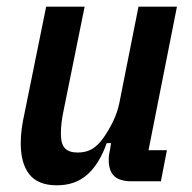

<svg xmlns="http://www.w3.org/2000/svg" viewBox="-20 -542 573 574"><path d="M233 -522 170 -211Q162 -174 162 -142Q162 -112 174 -99Q186 -86 212 -86Q238 -86 256 -97Q274 -108 290 -131Q306 -154 318.5 -180Q331 -206 337 -235L394 -522H509L424 -93H479L461 0H374Q338 0 321.5 -15.5Q305 -31 305 -65Q305 -72 306 -79.5Q307 -87 309 -95L312 -114H299Q277 -52 241 -20Q205 12 150 12Q94 12 68 -20.5Q42 -53 42 -114Q42 -135 45 -157.5Q48 -180 52 -197L118 -522Z"/></svg>

Font: IBM Plex Sans Cond SmBld
Style: Italic
Weight: 600
Width: 3
Italic angle: -11°
Designer: Mike Abbink, Paul van der Laan, Pieter van Rosmalen
Foundry: Bold Monday
Version: Version 1.3